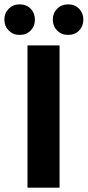

<svg xmlns="http://www.w3.org/2000/svg" viewBox="-49 -860 402 880"><path d="M77 0V-652H224V0ZM41 -700Q11 -700 -9 -720Q-29 -740 -29 -770Q-29 -800 -9 -820Q11 -840 41 -840Q72 -840 91.5 -820Q111 -800 111 -770Q111 -740 91.5 -720Q72 -700 41 -700ZM263 -700Q233 -700 213 -720Q193 -740 193 -770Q193 -800 213 -820Q233 -840 263 -840Q294 -840 313.5 -820Q333 -800 333 -770Q333 -740 313.5 -720Q294 -700 263 -700Z"/></svg>

Font: Source Sans 3 ExtraLight
Style: Bold
Weight: 700
Version: Version 3.052;hotconv 1.1.0;makeotfexe 2.6.0